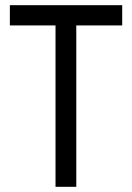

<svg xmlns="http://www.w3.org/2000/svg" viewBox="-20 -720 509 740"><path d="M194 0V-622H18V-700H451V-622H274V0Z"/></svg>

Font: Stick No Bills ExtraLight
Style: Regular
Weight: 400
Version: Version 2.000